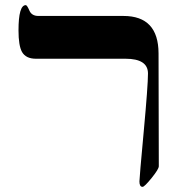

<svg xmlns="http://www.w3.org/2000/svg" viewBox="-20 -725 714 745"><path d="M596.2 -80.1Q596.2 -68.8 568.4 -34.4Q540.5 0 533.2 0Q521 0 521 -21Q521 -34.2 537.6 -213.6Q554.2 -393.1 554.2 -439.9Q554.2 -497.1 466.8 -497.1H119.1Q80.6 -497.1 65.4 -523.4Q51.8 -547.9 51.8 -606.9Q51.8 -705.1 80.1 -705.1Q85 -705.1 94 -684.1Q103 -663.1 128.9 -663.1H459Q594.7 -663.1 595.2 -518.1Z"/></svg>

Font: Ezra SIL SR
Style: Regular
Weight: 400
Designer: Development by SIL's NRSI team. OpenType tables by Ralph Hancock ( hancock@dircon.co.uk ).
Foundry: Development by SIL's NRSI team.
Version: Version 2.51; 2007